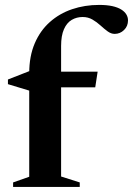

<svg xmlns="http://www.w3.org/2000/svg" viewBox="-20 -742 528 762"><path d="M117 -395.5 99 -381.5 11.5 -408V-426.5L106 -463.5L157.5 -457.5H367.5L358 -395.5ZM222.5 -41.5 296.5 -18V0H32V-18L96 -40.5V-451.5Q96 -519 117.8 -569.8Q139.5 -620.5 177.8 -654.5Q216 -688.5 266.2 -705.5Q316.5 -722.5 373.5 -722.5Q403.5 -722.5 425.2 -717.8Q447 -713 460.8 -704.5Q474.5 -696 481.2 -685Q488 -674 488 -661Q488 -638 472.2 -622.8Q456.5 -607.5 435 -607.5Q421 -607.5 407.2 -617.5Q393.5 -627.5 378.8 -641Q364 -654.5 346.8 -664.5Q329.5 -674.5 308 -674.5Q284 -674.5 264.5 -663Q245 -651.5 233.8 -626Q222.5 -600.5 222.5 -559.5Z"/></svg>

Font: Newsreader 36pt SemiBold
Style: Regular
Weight: 600
Designer: Hugues Gentile
Foundry: Production Type
Version: Version 1.003